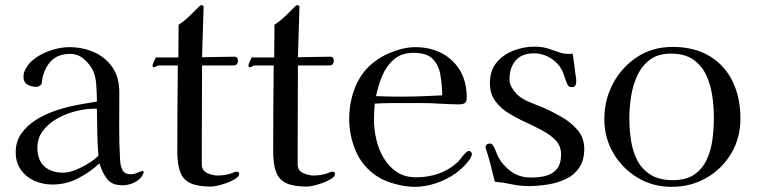

<svg xmlns="http://www.w3.org/2000/svg" viewBox="-20 -721 2939 745"><path d="M362 -117Q358 -162 357.5 -207.5Q357 -253 356 -299H342Q311 -299 273.5 -289.5Q236 -280 202 -261Q168 -242 146.5 -213.5Q125 -185 125 -148Q125 -100 152 -75.5Q179 -51 225 -51Q247 -51 273 -61.5Q299 -72 323 -87Q347 -102 362 -117ZM537 -53Q537 -49 536 -47Q526 -25 502.5 -13.5Q479 -2 456 -2Q414 -2 395.5 -26.5Q377 -51 366 -87Q328 -52 282 -28.5Q236 -5 183 -5Q146 -5 113.5 -19.5Q81 -34 61 -62Q41 -90 41 -130Q41 -172 62.5 -202.5Q84 -233 117.5 -254.5Q151 -276 189.5 -289.5Q228 -303 262 -310Q285 -315 309 -319Q333 -323 356 -327Q356 -355 353.5 -392Q351 -429 338 -453Q325 -476 303 -494Q281 -512 254 -512Q208 -512 182 -488Q156 -464 145 -420Q144 -415 143.5 -409.5Q143 -404 142 -399Q141 -393 134.5 -388.5Q128 -384 121 -384Q102 -384 86.5 -393Q71 -402 71 -423Q71 -435 75 -444Q88 -475 117 -495.5Q146 -516 181.5 -527Q217 -538 248 -538Q302 -538 346 -518Q390 -498 416.5 -459.5Q443 -421 443 -363Q443 -298 442.5 -232Q442 -166 446 -100Q447 -78 455 -61.5Q463 -45 488 -45Q501 -45 515.5 -51.5Q530 -58 534 -58Q537 -58 537 -53Z M908 -46Q908 -37 894.5 -28Q881 -19 862 -12Q843 -5 825.5 -1Q808 3 800 3Q748 3 719.5 -10Q691 -23 679.5 -53Q668 -83 668 -134Q668 -217 668.5 -300.5Q669 -384 670 -467H598Q591 -467 586.5 -463.5Q582 -460 577 -460Q572 -460 572 -467Q572 -471 577.5 -483Q583 -495 585 -499Q588 -498 594 -498H672L673 -625Q696 -640 715 -658.5Q734 -677 753 -696Q755 -698 757 -699.5Q759 -701 761 -701Q770 -701 770 -694L764 -499Q796 -499 827.5 -500Q859 -501 890 -501Q903 -501 903 -486Q903 -467 886 -467H764Q764 -391 763.5 -314.5Q763 -238 763 -161V-84Q763 -59 784 -49.5Q805 -40 825 -40Q853 -40 880 -49Q883 -51 889 -53Q895 -55 898 -55Q908 -55 908 -46Z M1280 -46Q1280 -37 1266.5 -28Q1253 -19 1234 -12Q1215 -5 1197.5 -1Q1180 3 1172 3Q1120 3 1091.5 -10Q1063 -23 1051.5 -53Q1040 -83 1040 -134Q1040 -217 1040.5 -300.5Q1041 -384 1042 -467H970Q963 -467 958.5 -463.5Q954 -460 949 -460Q944 -460 944 -467Q944 -471 949.5 -483Q955 -495 957 -499Q960 -498 966 -498H1044L1045 -625Q1068 -640 1087 -658.5Q1106 -677 1125 -696Q1127 -698 1129 -699.5Q1131 -701 1133 -701Q1142 -701 1142 -694L1136 -499Q1168 -499 1199.5 -500Q1231 -501 1262 -501Q1275 -501 1275 -486Q1275 -467 1258 -467H1136Q1136 -391 1135.5 -314.5Q1135 -238 1135 -161V-84Q1135 -59 1156 -49.5Q1177 -40 1197 -40Q1225 -40 1252 -49Q1255 -51 1261 -53Q1267 -55 1270 -55Q1280 -55 1280 -46Z M1696 -351Q1695 -392 1689 -429.5Q1683 -467 1660 -491.5Q1637 -516 1585 -516Q1538 -516 1508.5 -490.5Q1479 -465 1463 -426.5Q1447 -388 1439 -348Q1464 -347 1488 -346.5Q1512 -346 1536 -346Q1576 -346 1616 -347.5Q1656 -349 1696 -351ZM1811 -122Q1811 -117 1809 -116Q1806 -106 1794.5 -92Q1783 -78 1769 -65.5Q1755 -53 1746 -47Q1713 -24 1671.5 -10Q1630 4 1589 4Q1555 4 1513.5 -7Q1472 -18 1443 -37Q1387 -74 1361 -134Q1335 -194 1335 -259Q1335 -333 1364 -396Q1393 -459 1457 -498Q1486 -515 1522 -526.5Q1558 -538 1591 -538Q1650 -538 1695 -514Q1740 -490 1765.5 -446.5Q1791 -403 1791 -343Q1791 -326 1783.5 -321Q1776 -316 1761 -316Q1741 -316 1721 -317Q1701 -318 1681 -319Q1653 -321 1625.5 -321Q1598 -321 1570 -321Q1536 -321 1502 -321Q1468 -321 1434 -319Q1433 -303 1432 -288Q1431 -273 1431 -257Q1431 -220 1440 -180.5Q1449 -141 1469 -107.5Q1489 -74 1520 -53.5Q1551 -33 1595 -33Q1640 -33 1681 -47Q1722 -61 1756 -92Q1765 -101 1772.5 -111.5Q1780 -122 1789 -130Q1794 -135 1800 -135Q1805 -135 1808 -131Q1811 -127 1811 -122Z M2247 -143Q2247 -98 2227 -69.5Q2207 -41 2175 -26Q2143 -11 2105 -5Q2067 1 2031 1Q1998 1 1965.5 -6Q1933 -13 1900 -16Q1893 -43 1886.5 -70Q1880 -97 1872 -123Q1871 -126 1867.5 -137Q1864 -148 1864 -149Q1864 -157 1869 -160.5Q1874 -164 1881 -164Q1888 -164 1891 -159Q1897 -152 1901.5 -140Q1906 -128 1910 -119Q1918 -103 1924 -94.5Q1930 -86 1943 -73Q1982 -32 2040 -32Q2072 -32 2098.5 -39Q2125 -46 2141 -65.5Q2157 -85 2157 -122Q2157 -154 2137 -175.5Q2117 -197 2085.5 -214Q2054 -231 2019 -247Q1984 -263 1952.5 -282.5Q1921 -302 1901 -330Q1881 -358 1881 -398Q1881 -447 1906.5 -478Q1932 -509 1972 -524.5Q2012 -540 2055 -540Q2083 -540 2105.5 -533Q2128 -526 2153 -517Q2161 -514 2169 -513Q2177 -512 2185 -512Q2190 -512 2194 -512Q2198 -512 2202 -513Q2205 -495 2207.5 -476.5Q2210 -458 2212 -439Q2213 -432 2214.5 -422.5Q2216 -413 2216 -405Q2216 -398 2213 -390.5Q2210 -383 2201 -383Q2194 -383 2189.5 -384.5Q2185 -386 2182 -393Q2177 -403 2173.5 -414.5Q2170 -426 2166 -436Q2153 -471 2121 -492.5Q2089 -514 2052 -514Q2005 -514 1981 -486.5Q1957 -459 1957 -413Q1957 -397 1965.5 -382Q1974 -367 1985 -356Q2006 -336 2034.5 -325Q2063 -314 2089 -303Q2123 -288 2159.5 -267Q2196 -246 2221.5 -216Q2247 -186 2247 -143Z M2750 -264Q2750 -307 2743.5 -350.5Q2737 -394 2719.5 -431Q2702 -468 2669 -490.5Q2636 -513 2583 -513Q2533 -513 2501.5 -489Q2470 -465 2452.5 -427Q2435 -389 2428.5 -345Q2422 -301 2422 -262Q2422 -219 2428.5 -176Q2435 -133 2453 -98.5Q2471 -64 2504.5 -43Q2538 -22 2591 -22Q2643 -22 2674.5 -44Q2706 -66 2722.5 -102Q2739 -138 2744.5 -180.5Q2750 -223 2750 -264ZM2853 -261Q2853 -186 2817.5 -126Q2782 -66 2721.5 -31Q2661 4 2586 4Q2513 4 2454 -31.5Q2395 -67 2360 -126.5Q2325 -186 2325 -259Q2325 -334 2359 -397.5Q2393 -461 2452.5 -500Q2512 -539 2590 -539Q2674 -539 2733 -503.5Q2792 -468 2822.5 -405.5Q2853 -343 2853 -261Z"/></svg>

Font: Kaisei Opti
Style: Regular
Weight: 400
Designer: Font-Kai, 金井和夫
Foundry: KAZUO KANAI
Version: Version 5.003